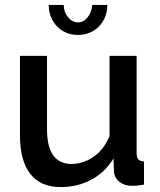

<svg xmlns="http://www.w3.org/2000/svg" viewBox="-20 -750 649 780"><path d="M227 10Q145 10 103 -43.5Q61 -97 61 -203V-523H171V-225Q171 -84 271 -84Q318 -84 360 -113Q402 -142 425 -197V-523H535V-130Q535 -111 541.5 -103Q548 -95 565 -94V0Q548 3 537 4Q526 5 516 5Q486 5 465 -11.5Q444 -28 443 -54L441 -106Q406 -49 350 -19.5Q294 10 227 10ZM297 -659Q319 -659 335.5 -679Q352 -699 355 -730H416Q416 -704 407 -681.5Q398 -659 382 -642.5Q366 -626 344 -617Q322 -608 297 -608Q271 -608 249.5 -617Q228 -626 212 -642.5Q196 -659 187 -681.5Q178 -704 178 -730H239Q239 -701 256.5 -680Q274 -659 297 -659Z"/></svg>

Font: Oxford Sans SemiBold
Style: Regular
Weight: 600
Designer: Matt McInerney, Pablo Impallari, Rodrigo Fuenzalida
Foundry: Matt McInerney, Pablo Impallari, Rodrigo Fuenzalida
Version: Version 3.000g; ttfautohint (v1.5) -l 8 -r 28 -G 28 -x 14 -D